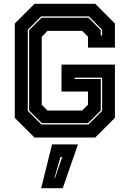

<svg xmlns="http://www.w3.org/2000/svg" viewBox="-20 -720 679 1005"><path d="M160.5 0 57.5 -103V-597L160.5 -700H478.5L581.5 -597V-471H440.5V-528L410 -558.5H228.5L198.5 -527V-171.5L228.5 -141.5H410L440.5 -172V-241H302V-382H581.5V-103L478.5 0ZM196.5 -68.5H443.5L514.5 -139.5V-313.5H371.5V-306.5H507.5V-141.5L441 -75.5H199L132.5 -141.5V-562.5L197.5 -627H443.5L507.5 -562.5V-533.5H514.5V-564.5L446 -634H195L125.5 -564.5V-139.5ZM195.5 265 252.5 36H388L308.5 265ZM265 212H268L305.5 102H296.5Z"/></svg>

Font: Tourney ExtraBold
Style: Regular
Weight: 800
Designer: Tyler Finck
Foundry: Etcetera Type Co
Version: Version 1.015